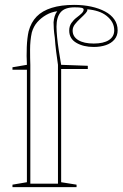

<svg xmlns="http://www.w3.org/2000/svg" viewBox="-20 -765 501 785"><path d="M31 0V-10L90 -20V-480H31V-490L90 -500Q88 -536 89.5 -573Q91 -610 97 -637Q107 -674 130 -697.5Q153 -721 191.5 -733Q230 -745 283 -745Q321 -745 353 -738Q385 -731 409.5 -718Q434 -705 447.5 -685.5Q461 -666 461 -641Q461 -619 448 -603.5Q435 -588 413 -580.5Q391 -573 363 -573Q321 -573 292 -590Q263 -607 263 -640Q263 -658 272 -671Q281 -684 293 -693Q305 -702 313.5 -710Q322 -718 322 -726Q322 -731 314 -733Q306 -735 285 -735Q245 -735 228 -715Q211 -695 211 -656Q211 -639 213.5 -613Q216 -587 220.5 -558Q225 -529 230 -500L339 -496V-483H230V-20L293 -10V0ZM214 -719Q190 -716 169 -704Q148 -692 132.5 -674.5Q117 -657 110 -632Q103 -600 103 -562Q103 -524 104 -500V-14H217V-500Q213 -526 209.5 -554.5Q206 -583 204 -611Q201 -631 200 -647Q199 -663 199 -674Q200 -687 203.5 -698.5Q207 -710 214 -719ZM277 -640Q277 -615 300 -601Q323 -587 363 -587Q403 -587 425 -601Q447 -615 447 -641Q447 -659 439 -673.5Q431 -688 416 -700Q401 -712 381 -718.5Q361 -725 337 -727V-724Q337 -719 330.5 -711.5Q324 -704 307 -688Q296 -678 286.5 -666Q277 -654 277 -640Z"/></svg>

Font: Kalnia Glaze Thin Medium
Style: Regular
Weight: 500
Version: Version 1.110